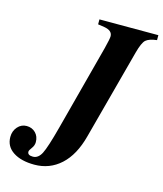

<svg xmlns="http://www.w3.org/2000/svg" viewBox="-122 -754 798 938"><g transform="rotate(15 277.0 -285.0)"><path d="M562 -669V-644Q522 -639 506.5 -625Q491 -611 477 -559L355 -102Q329 -3 273 48Q217 99 140 99Q73 99 32.5 72.5Q-8 46 -8 -2Q-8 -32 10.5 -53Q29 -74 56 -74Q83 -74 101 -56Q119 -38 119 -9Q119 8 107.5 23Q96 38 96 45Q96 63 123 63Q150 63 166.5 31Q183 -1 211 -107L325 -539Q338 -590 338 -603Q338 -632 297 -639L264 -644V-669Z"/></g></svg>

Font: STIX MathJax Alphabets
Style: Bold Italic
Weight: 700
Italic angle: -16.33°
Designer: MicroPress Inc., with final additions and corrections provided by Coen Hoffman, Elsevier (retired)
Version: Version 1.1.1